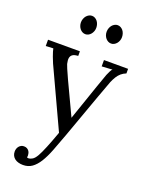

<svg xmlns="http://www.w3.org/2000/svg" viewBox="-181 -815 889 1172"><g transform="rotate(20 264.0 -229.0)"><path d="M128.9 218.8Q134.3 221.2 140.1 221.2Q148.9 221.2 162.8 213.6Q176.8 206.1 190.9 181.6Q203.6 159.7 221.4 116Q239.3 72.3 261.2 11.2Q91.8 -351.6 82.5 -373.5Q73.2 -395.5 67.1 -412.1Q61 -428.7 57.4 -440.9Q53.7 -453.1 52.2 -461.4L3.9 -459V-500H210.9V-470.2L206.5 -469.7Q185.5 -468.3 174.6 -460.4Q163.6 -452.6 161.1 -438.2Q158.7 -423.8 164.1 -400.6Q169.4 -377.4 301.3 -101.1Q405.3 -404.3 411.9 -419.9Q418.5 -435.5 424.6 -447.3Q430.7 -459 436 -462.9L367.2 -459V-500H523.9V-470.2Q505.4 -462.9 491.9 -451.4Q478.5 -439.9 468.3 -423.6Q458 -407.2 449.2 -386.2Q440.4 -365.2 306.2 8.8Q283.2 71.8 264.2 120.8Q245.1 169.9 224.4 203.1Q203.6 236.3 179 253.7Q154.3 271 121.1 271Q105.5 271 91.8 267.3Q78.1 263.7 67.9 256.1Q57.6 248.5 51.8 237.1Q45.9 225.6 45.9 210.4Q45.9 201.2 48.8 192.4Q51.8 183.6 57.4 176.8Q63 169.9 71 165.8Q79.1 161.6 88.9 161.6Q100.6 161.6 108.6 166Q116.7 170.4 121.6 177.2Q126.5 184.1 128.4 191.7Q130.4 199.2 130.4 205.1Q130.4 208 130.1 211.7Q129.9 215.3 128.9 218.8ZM255.9 -668.5Q255.9 -656.2 251.7 -645.5Q247.6 -634.8 240.7 -626.7Q233.9 -618.7 224.9 -614Q215.8 -609.4 206.1 -609.4Q195.8 -609.4 186.8 -614Q177.7 -618.7 170.9 -626.7Q164.1 -634.8 160.2 -645.5Q156.2 -656.2 156.2 -668.5Q156.2 -680.7 160.4 -691.9Q164.6 -703.1 171.4 -711.2Q178.2 -719.2 187.5 -724.1Q196.8 -729 206.5 -729Q217.3 -729 226.3 -724.1Q235.4 -719.2 241.9 -711.2Q248.5 -703.1 252.2 -691.9Q255.9 -680.7 255.9 -668.5ZM422.9 -668.5Q422.9 -656.2 418.7 -645.5Q414.6 -634.8 407.7 -626.7Q400.9 -618.7 391.8 -614Q382.8 -609.4 373 -609.4Q362.8 -609.4 353.8 -614Q344.7 -618.7 337.9 -626.7Q331.1 -634.8 327.1 -645.5Q323.2 -656.2 323.2 -668.5Q323.2 -680.7 327.4 -691.9Q331.5 -703.1 338.4 -711.2Q345.2 -719.2 354.5 -724.1Q363.8 -729 373.5 -729Q384.3 -729 393.3 -724.1Q402.3 -719.2 408.9 -711.2Q415.5 -703.1 419.2 -691.9Q422.9 -680.7 422.9 -668.5Z"/></g></svg>

Font: Lora
Style: Regular
Weight: 400
Designer: Olga Karpushina, Alexei Vanyashin
Foundry: Cyreal (www.cyreal.org, a@cyreal.org)
Version: Version 1.014